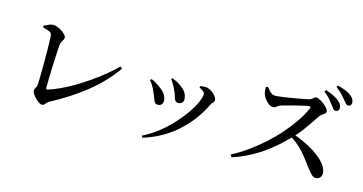

<svg xmlns="http://www.w3.org/2000/svg" viewBox="-87 -1224 3165 1673"><g transform="rotate(15 1495.0 -388.0)"><path d="M337 1Q326 1 309 -10.5Q292 -22 276 -38.5Q260 -55 249.5 -72Q239 -89 239 -100Q239 -114 249 -129Q259 -144 260 -168Q261 -187 261.5 -220.5Q262 -254 262.5 -296.5Q263 -339 263 -383.5Q263 -428 262.5 -470Q262 -512 261 -545.5Q260 -579 259 -598Q258 -611 252.5 -620Q247 -629 230 -636.5Q213 -644 176 -652L175 -668Q193 -677 215 -687Q237 -697 254 -697Q274 -697 296 -688.5Q318 -680 337.5 -666.5Q357 -653 369 -639Q381 -625 381 -615Q381 -604 375 -593.5Q369 -583 362 -571.5Q355 -560 353 -544Q352 -528 350 -492.5Q348 -457 345.5 -410.5Q343 -364 341.5 -315Q340 -266 339 -223Q338 -180 338 -152Q338 -136 352 -139Q401 -154 459.5 -181Q518 -208 579.5 -244.5Q641 -281 701.5 -323Q762 -365 817 -410Q872 -455 915 -499L932 -483Q838 -348 699 -238Q560 -128 400 -44Q382 -35 374 -24.5Q366 -14 358.5 -6.5Q351 1 337 1Z M1250 36Q1326 -2 1391.5 -54Q1457 -106 1509.5 -164Q1562 -222 1600 -277.5Q1638 -333 1658 -379Q1678 -425 1678 -452Q1678 -465 1665 -476.5Q1652 -488 1627 -500L1630 -513Q1641 -515 1655.5 -516.5Q1670 -518 1682 -517Q1699 -516 1717.5 -506.5Q1736 -497 1751.5 -483Q1767 -469 1776.5 -454.5Q1786 -440 1786 -428Q1786 -414 1773.5 -401.5Q1761 -389 1753 -372Q1723 -309 1677 -245.5Q1631 -182 1570 -125Q1509 -68 1431.5 -22.5Q1354 23 1260 52ZM1314 -260Q1295 -260 1285.5 -274Q1276 -288 1268.5 -310.5Q1261 -333 1248 -360Q1236 -389 1222.5 -411Q1209 -433 1194 -451L1205 -462Q1227 -454 1246.5 -442Q1266 -430 1279 -420Q1317 -396 1337.5 -366.5Q1358 -337 1358 -305Q1358 -286 1347 -273Q1336 -260 1314 -260ZM1482 -321Q1463 -321 1454 -334Q1445 -347 1439.5 -369Q1434 -391 1421 -418Q1415 -432 1406 -448.5Q1397 -465 1387.5 -480.5Q1378 -496 1369 -506L1379 -517Q1402 -508 1421 -498Q1440 -488 1459 -474Q1489 -454 1508 -427Q1527 -400 1527 -365Q1527 -344 1513 -332.5Q1499 -321 1482 -321Z M2823 -610Q2811 -610 2801 -622Q2791 -634 2778 -652Q2763 -673 2742.5 -697Q2722 -721 2687 -747L2699 -763Q2739 -750 2771 -734.5Q2803 -719 2824 -699Q2842 -684 2848.5 -670Q2855 -656 2855 -641Q2855 -627 2846 -618.5Q2837 -610 2823 -610ZM2041 -6Q2112 -43 2181.5 -92.5Q2251 -142 2316 -200.5Q2381 -259 2436.5 -322.5Q2492 -386 2535.5 -450Q2579 -514 2604 -574Q2611 -592 2593 -590Q2573 -588 2541 -580.5Q2509 -573 2473.5 -564Q2438 -555 2406 -546.5Q2374 -538 2355 -532Q2339 -527 2329 -519.5Q2319 -512 2310 -506Q2301 -500 2287 -500Q2269 -500 2249.5 -514.5Q2230 -529 2215 -549Q2200 -569 2194 -584Q2189 -597 2186.5 -614.5Q2184 -632 2184 -652L2202 -660Q2212 -647 2223.5 -633Q2235 -619 2249 -610Q2263 -601 2279 -601Q2298 -601 2329 -605Q2360 -609 2396.5 -614.5Q2433 -620 2469 -626.5Q2505 -633 2534 -638.5Q2563 -644 2578 -648Q2590 -651 2599 -658.5Q2608 -666 2616.5 -672.5Q2625 -679 2634 -679Q2648 -679 2668 -668.5Q2688 -658 2707 -642.5Q2726 -627 2739 -611Q2752 -595 2752 -584Q2752 -572 2741.5 -563Q2731 -554 2718.5 -546.5Q2706 -539 2700 -529Q2682 -502 2656 -463.5Q2630 -425 2598.5 -382Q2567 -339 2530 -300Q2495 -264 2449 -221Q2403 -178 2344.5 -134.5Q2286 -91 2213.5 -52Q2141 -13 2054 16ZM2809 0Q2792 0 2778 -10Q2764 -20 2749 -39.5Q2734 -59 2712 -86Q2682 -128 2651.5 -165.5Q2621 -203 2582 -238Q2543 -273 2487 -304L2505 -326Q2571 -304 2634 -274Q2697 -244 2748 -207.5Q2799 -171 2829 -131.5Q2859 -92 2859 -52Q2859 -33 2846.5 -16.5Q2834 0 2809 0ZM2918 -683Q2904 -683 2894 -695.5Q2884 -708 2868 -727Q2854 -745 2834.5 -765.5Q2815 -786 2778 -814L2788 -828Q2829 -818 2860.5 -805Q2892 -792 2912 -776Q2931 -761 2939 -746Q2947 -731 2947 -714Q2947 -699 2939 -691Q2931 -683 2918 -683Z"/></g></svg>

Font: Noto Serif SC ExtraLight SemiBold
Style: Regular
Weight: 600
Version: Version 2.002-H1;hotconv 1.1.0;makeotfexe 2.6.0